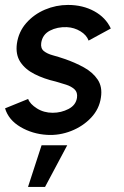

<svg xmlns="http://www.w3.org/2000/svg" viewBox="-52 -537 504 778"><path d="M138.5 9.5Q79.5 6 31 -22.5Q-17.5 -51 -31.5 -98L62 -136Q69.5 -115.5 97.5 -97.8Q125.5 -80 161.5 -80Q196 -80 225.8 -95.5Q255.5 -111 260 -141Q263 -163 250 -175Q237 -187 216 -193.8Q195 -200.5 174 -206.5Q126 -217.5 88 -236.8Q50 -256 30.2 -286.2Q10.5 -316.5 16.5 -360.5Q23.5 -408.5 54.5 -443.8Q85.5 -479 130.2 -498Q175 -517 223.5 -517Q283.5 -517 330 -491.5Q376.5 -466 397 -421.5L307 -372.5Q299 -395 274 -410.2Q249 -425.5 219 -427Q180.5 -428.5 150.2 -412.8Q120 -397 115 -363Q112 -341 125.8 -330Q139.5 -319 162.5 -312.8Q185.5 -306.5 209 -298.5Q251.5 -284 287.8 -264Q324 -244 343.8 -214.5Q363.5 -185 357 -142.5Q350.5 -95.5 317.2 -60.2Q284 -25 236.2 -6.2Q188.5 12.5 138.5 9.5ZM61.5 220.5 116.5 51.5H220.5L130.5 220.5Z"/></svg>

Font: Urbanist SemiBold
Style: Italic
Weight: 600
Italic angle: -8°
Designer: Corey Hu
Foundry: Corey Hu
Version: Version 1.321; ttfautohint (v1.8.4.7-5d5b)